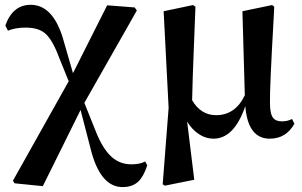

<svg xmlns="http://www.w3.org/2000/svg" viewBox="-20 -555 1242 790"><path d="M484.4 214.8Q391.6 214.8 352.5 55.7L311.5 -102.5L156.2 210.9L40 199.2L33.2 188.5L262.7 -220.7L222.7 -319.3Q195.3 -393.6 164.1 -418.9Q136.7 -441.4 85 -441.4Q43 -441.4 12.7 -428.7L2 -450.2Q32.2 -535.2 106.4 -535.2Q196.3 -535.2 238.3 -399.4L280.3 -253.9L420.9 -533.2L534.2 -524.4L543 -511.7L327.1 -131.8L372.1 -19.5Q401.4 56.6 439.5 90.8Q473.6 121.1 520.5 121.1Q556.6 121.1 577.1 109.4L585.9 125Q571.3 170.9 548.8 192.4Q524.4 214.8 484.4 214.8Z M658.2 209 649.4 203.1 673.8 -111.3 653.3 -508.8 774.4 -534.2 784.2 -527.3Q782.2 -480.5 779.3 -402.3Q771.5 -211.9 770.5 -142.6Q806.6 -81.1 869.1 -81.1Q948.2 -81.1 987.3 -163.1L977.5 -508.8L1099.6 -534.2L1108.4 -527.3Q1107.4 -507.8 1105.5 -470.7Q1089.8 -196.3 1090.8 -130.9Q1090.8 -86.9 1103.5 -70.3Q1114.3 -55.7 1140.6 -55.7Q1163.1 -55.7 1181.6 -65.4L1191.4 -45.9Q1157.2 15.6 1089.8 15.6Q1000 15.6 989.3 -118.2Q943.4 15.6 858.4 15.6Q826.2 15.6 797.9 -3.4Q769.5 -22.5 750 -54.7L779.3 184.6Z"/></svg>

Font: Bpmf GenRyu Min B
Style: B
Weight: 700
Foundry: But Ko
Version: Version 1.320